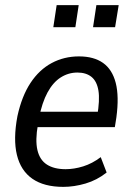

<svg xmlns="http://www.w3.org/2000/svg" viewBox="-20 -720 515 749"><path d="M227 9Q152 9 106.5 -22.5Q61 -54 46 -115.5Q31 -177 48 -267Q65 -345 99 -396.5Q133 -448 181.5 -474Q230 -500 288 -500Q346 -500 382 -474.5Q418 -449 431.5 -396.5Q445 -344 434 -262L428 -224H111L121 -284H377L359 -266Q370 -330 364 -366.5Q358 -403 337 -420Q316 -437 282 -437Q247 -437 217 -418Q187 -399 165.5 -359.5Q144 -320 132 -259L128 -234Q117 -173 126 -134.5Q135 -96 163 -78Q191 -60 236 -60Q269 -60 304.5 -71Q340 -82 373 -107L396 -47Q358 -17 313.5 -4Q269 9 227 9ZM343 -614 356 -700H443L429 -614ZM188 -614 201 -700H287L274 -614Z"/></svg>

Font: Nunito Sans 10pt Condensed Medium
Style: Italic
Weight: 500
Width: 3
Italic angle: -9°
Designer: Vernon Adams
Foundry: Vernon Adams
Version: Version 3.101;gftools[0.9.27]